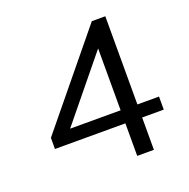

<svg xmlns="http://www.w3.org/2000/svg" viewBox="-114 -733 829 843"><g transform="rotate(-20 300.0 -312.0)"><path d="M387 0V-152H58V-204L402 -624H465V-212H566V-151H465V0ZM151 -213H387V-502Z"/></g></svg>

Font: Inconsolata Expanded
Style: Regular
Weight: 400
Width: 7
Monospace: yes
Designer: Raph Levien, Cyreal, Brenton Simpson
Foundry: Raph Levien, Cyreal, Google
Version: Version 3.000; ttfautohint (v1.8.2.53-6de2)